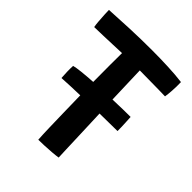

<svg xmlns="http://www.w3.org/2000/svg" viewBox="-191 -781 902 902"><g transform="rotate(45 260.0 -330.0)"><path d="M448 -285Q404 -284.5 330 -283.5Q332.5 -216.5 334.8 -154.8Q337 -93 338.5 -51Q340 -9 340.5 -1.5Q325.5 1 301 3Q276.5 5 252.2 6Q228 7 213.5 7Q211.5 -23 210.2 -68.8Q209 -114.5 207.8 -169Q206.5 -223.5 205.5 -280Q172 -279 141 -277.8Q110 -276.5 85.5 -275Q84 -294.5 83.5 -316Q83 -337.5 84 -354Q98 -358 130.5 -361.5Q163 -365 204 -367.5Q203.5 -433 203.5 -483Q203.5 -505.5 203.8 -524.8Q204 -544 204 -559Q179 -558 146 -556.8Q113 -555.5 80.8 -554.5Q48.5 -553.5 25 -553Q22.5 -564.5 20.8 -586.8Q19 -609 18 -630Q17 -651 17 -659Q73.5 -662.5 146.8 -665.5Q220 -668.5 294.5 -668.5Q349 -668.5 401 -666.2Q453 -664 496 -658.5Q497 -628.5 495 -600.8Q493 -573 490.5 -558Q476.5 -558.5 445.8 -559Q415 -559.5 380.2 -559.8Q345.5 -560 320.5 -560.5Q321 -538 322.8 -487Q324.5 -436 326.5 -373Q363.5 -374.5 394.5 -375Q425.5 -375.5 444.5 -375.5Q445 -366.5 446.5 -338.8Q448 -311 448 -285Z"/></g></svg>

Font: Grandstander Medium
Style: Regular
Weight: 500
Designer: Tyler Finck
Foundry: Etcetera Type Co
Version: Version 1.200; ttfautohint (v1.8.3)